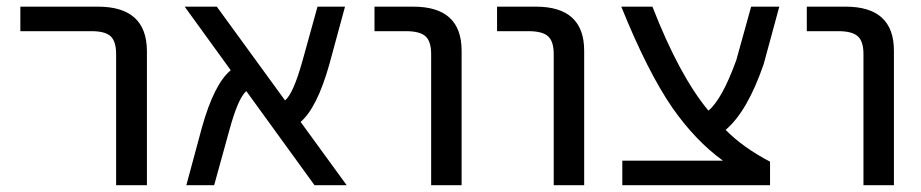

<svg xmlns="http://www.w3.org/2000/svg" viewBox="-20 -544 2715 566"><path d="M40 -452.1V-524.4H268.6Q412.1 -524.4 413.1 -394.5V2H322.3V-384.8Q322.3 -421.9 306.2 -437Q290 -452.1 250 -452.1Z M1002 2H907.2L706.1 -275.4Q681.6 -254.9 655.3 -157.2L611.3 2H529.3L575.2 -168Q611.3 -296.9 660.2 -336.9L524.4 -524.4H619.1L820.3 -248Q844.7 -267.6 872.1 -366.2L916 -524.4H997.1L951.2 -355.5Q915 -226.6 866.2 -184.6Z M1084 -452.1V-524.4H1198.2Q1340.8 -524.4 1340.8 -394.5V2H1251V-384.8Q1251 -421.9 1234.4 -437Q1217.8 -452.1 1176.8 -452.1Z M1445.3 -452.1V-524.4H1559.6Q1702.1 -524.4 1702.1 -394.5V2H1612.3V-384.8Q1612.3 -421.9 1595.7 -437Q1579.1 -452.1 1538.1 -452.1Z M2111.3 -70.3Q2030.3 -128.9 1961.9 -226.6Q1888.7 -333 1811.5 -524.4H1903.3Q1982.4 -321.3 2068.4 -217.8Q2108.4 -251 2150.4 -366.2L2194.3 -524.4H2277.3L2231.4 -355.5Q2183.6 -215.8 2119.1 -161.1Q2169.9 -109.4 2250 -67.4V2H1814.5V-70.3Z M2358.4 -452.1V-524.4H2472.7Q2615.2 -524.4 2615.2 -394.5V2H2525.4V-384.8Q2525.4 -421.9 2508.8 -437Q2492.2 -452.1 2451.2 -452.1Z"/></svg>

Font: Gen Shin Gothic Regular
Style: Regular
Weight: 400
Designer: [Source Han Sans]
Ryoko NISHIZUKA  (kana & ideographs); Paul D. Hunt (Latin, Greek & Cyrillic); Wenlong ZHANG  (bopomofo
Version: Version 1.002.20150607